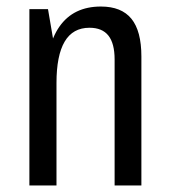

<svg xmlns="http://www.w3.org/2000/svg" viewBox="-20 -568 518 588"><path d="M331 -386Q331 -435 312 -459Q293 -483 254 -483Q203 -483 178 -440.5Q153 -398 153 -314L119 -245V-302Q119 -425 162 -486.5Q205 -548 289 -548Q352 -548 382.5 -510.5Q413 -473 413 -395V0H331ZM70 -540H127L153 -388V0H70Z"/></svg>

Font: Pathway Extreme Condensed
Style: Regular
Weight: 400
Width: 3
Version: Version 1.001;gftools[0.9.26]